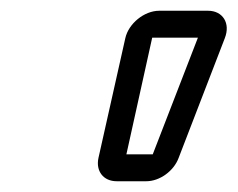

<svg xmlns="http://www.w3.org/2000/svg" viewBox="-20 -712 442 357"><path d="M367 -692H276C248 -692 219 -668 213 -641L163 -418C158 -394 172 -375 197 -375H252C277 -375 303 -394 312 -418L398 -641C409 -669 394 -692 367 -692ZM263 -642H348L264 -425H215Z"/></svg>

Font: DIN Rundschrift
Style: BreitKontKu
Weight: 400
Width: 7
Version: Version 1.027